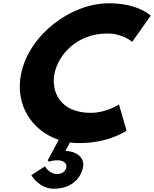

<svg xmlns="http://www.w3.org/2000/svg" viewBox="-20 -860 942 1174"><path d="M534.7 -170C345.7 -170 290.5 -302 313.8 -413C337 -523 447.7 -655 636.7 -655C732.7 -655 788 -604 788 -604L901.6 -764C901.6 -764 825.6 -840 646.6 -840C412.6 -840 159.3 -648 109.4 -411C69.3 -220 174.6 -60 339.1 -5L271.6 121L279.9 129C279.9 129 296.8 120 332.8 120C360.8 120 391.8 134 385.3 165C381.3 184 364.1 204 327.1 204C281.1 204 255 157 255 157L171.6 211C171.6 211 218.2 294 308.2 294C419.2 294 474.1 228 487.3 165C501.8 96 434.8 63 379.8 63L407.7 11C427.1 14 446.8 15 466.8 15C645.8 15 753.8 -61 753.8 -61L707.5 -221C707.5 -221 630.7 -170 534.7 -170Z"/></svg>

Font: Hussar
Style: BdOblTwo
Weight: 700
Foundry: Cannot Into Space Fonts
Version: Version 2.00